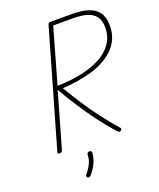

<svg xmlns="http://www.w3.org/2000/svg" viewBox="-218 -1128 1273 1533"><g transform="rotate(-20 418.5 -362.0)"><path d="M112 14Q102 14 98 10.5Q94 7 97 -1L379 -981Q382 -990 386 -994Q390 -998 403 -998H580Q664 -998 721 -980Q778 -962 807.5 -920Q837 -878 837 -808Q837 -746 815.5 -697.5Q794 -649 756 -612.5Q718 -576 668 -549Q618 -522 559.5 -505.5Q501 -489 438 -479Q375 -469 313 -466Q359 -388 409 -311Q459 -234 515 -160Q571 -86 634 -15Q641 -8 640.5 -2Q640 4 632 11Q623 18 616.5 15Q610 12 600 2Q532 -75 474 -153.5Q416 -232 365.5 -310.5Q315 -389 270 -468L136 -1Q132 7 128 10.5Q124 14 112 14ZM280 -499Q315 -499 360 -502.5Q405 -506 454 -514.5Q503 -523 552 -538Q601 -553 645 -576Q689 -599 723 -631.5Q757 -664 777 -707.5Q797 -751 797 -808Q797 -867 771.5 -900.5Q746 -934 698.5 -948.5Q651 -963 580 -963H412ZM255 270Q249 265 248 259Q247 253 253 246Q272 223 286 201Q300 179 308.5 154.5Q317 130 318 100Q319 89 324.5 84.5Q330 80 339 80Q349 80 353.5 84.5Q358 89 358 97Q358 113 351.5 140.5Q345 168 328 200.5Q311 233 280 267Q275 272 268 274Q261 276 255 270Z"/></g></svg>

Font: Playwrite AU QLD Thin
Style: Regular
Weight: 250
Designer: Veronika Burian, José Scaglione
Foundry: TypeTogether
Version: Version 1.002